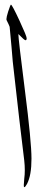

<svg xmlns="http://www.w3.org/2000/svg" viewBox="-20 -776 166 816"><path d="M26.4 -756.3Q31.2 -756.3 62.5 -689Q93.3 -622.6 93.3 -613.8V-613.3Q93.3 -605 88.4 -605Q83.5 -605 58.1 -631.3V-630.4Q58.1 -610.4 85.9 -391.8Q113.8 -173.3 113.8 -101.6Q113.8 -29.8 94.7 5.9Q87.4 19.5 83 19.5Q81.1 19.5 81.1 10.7Q81.1 2 83 -15.6Q85.4 -33.2 85.4 -52.7Q85.4 -72.8 83 -94.2Q65.4 -233.9 34.2 -514.2Q30.3 -565.4 21 -662.1Q19.5 -667.5 7.8 -690.9Q7.3 -692.4 7.3 -694.8Q7.3 -703.1 14.6 -726.6Q24.4 -756.3 26.4 -756.3Z"/></svg>

Font: DimaThulth2
Style: Regular
Weight: 400
Designer: R.Balvardi
Foundry: R.Balvardi (R.Balvardi@gmail.com)
Version: Version 1.00;November 13, 2018;FontCreator 11.5.0.2427 64-bi